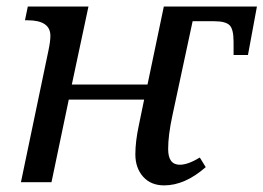

<svg xmlns="http://www.w3.org/2000/svg" viewBox="-20 -556 804 586"><path d="M764.2 -536.1 736.8 -388.2H692.9V-428.2Q692.9 -467.8 680.2 -479.5Q667.5 -491.2 633.8 -491.2H567.9L505.9 -202.1Q493.2 -143.1 493.2 -101.1Q493.2 -53.2 528.8 -53.2Q553.7 -53.2 589.8 -75.2L607.9 -45.9Q544.4 9.8 481 9.8Q440.4 9.8 416.7 -16.8Q393.1 -43.5 393.1 -85Q393.1 -124 403.8 -173.8L419.9 -252H189.9L137.2 0H43.9L127.9 -401.9Q133.8 -429.7 133.8 -446.8Q133.8 -494.1 64 -494.1H56.2L64.9 -536.1H250L199.2 -297.9H430.2L480 -536.1Z"/></svg>

Font: Droid Serif
Style: Italic
Weight: 400
Italic angle: -12°
Designer: Monotype Design team
Foundry: Monotype Imaging Inc.
Version: Version 1.03